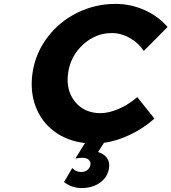

<svg xmlns="http://www.w3.org/2000/svg" viewBox="-20 -726 876 981"><path d="M146 -352.1Q160.2 -451.7 220.7 -533Q281.2 -614.3 373.5 -660.2Q465.8 -706.1 570.8 -706.1Q648.4 -706.1 719.5 -674.1Q790.5 -642.1 835.9 -587.9L714.8 -465.8Q686.5 -507.8 642.3 -532.5Q598.1 -557.1 551.8 -557.1Q468.8 -557.1 404.8 -498.8Q340.8 -440.4 328.1 -354Q315.4 -266.1 362.8 -207Q410.2 -147.9 493.2 -147.9Q537.1 -147.9 587.9 -170.2Q638.7 -192.4 681.2 -230L769 -120.1Q715.3 -71.8 647 -38.8Q578.6 -5.9 511.2 3.9L481 50.8Q510.7 59.6 526.1 80.6Q541.5 101.6 537.1 131.8Q530.8 178.7 491.7 206.8Q452.6 234.9 397 234.9Q347.2 234.9 307.1 204.1L349.1 132.8Q367.7 152.8 395 152.8Q414.1 152.8 426.8 142.3Q439.5 131.8 441.9 116.2Q444.3 100.6 433.3 90.3Q422.4 80.1 400.9 80.1Q389.6 80.1 365.2 84L414.1 4.9Q323.7 -5.4 257.8 -54.2Q191.9 -103 162.4 -180.9Q132.8 -258.8 146 -352.1Z"/></svg>

Font: Trueno
Style: Bold Italic
Weight: 700
Designer: Julieta Ulanovsky
Foundry: Julieta Ulanovsky
Version: Version 3.001b | FøM Fix